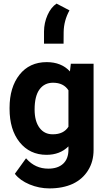

<svg xmlns="http://www.w3.org/2000/svg" viewBox="-20 -860 600 1078"><path d="M202.1 -358.4Q174.3 -320.8 174.3 -245.1Q174.3 -179.2 202.1 -142.1Q229.5 -105.5 276.9 -106Q337.4 -106 364.3 -148.4V-353Q336.9 -395.5 277.8 -395.5Q229.5 -395.5 202.1 -358.4ZM33.7 -249V-254.4Q33.7 -369.6 89.4 -440.4Q145.5 -511.2 242.2 -511.2Q324.7 -511.2 372.6 -459L377.4 -499V-502H380.4H502H505.4V-498.5V-18.6Q505.4 47.4 474.6 96.2Q444.3 145.5 389.2 171.9Q333 197.8 257.3 197.8Q199.7 197.8 145.5 175.3Q92.3 152.8 64.9 117.7L63.5 115.7L64.9 113.8L124 31.7L126.5 28.8L128.9 31.7Q178.2 86.9 251 86.9Q304.7 86.9 334.5 59.3Q364.3 31.7 364.3 -19.5V-38.1Q316.4 9.3 241.2 9.3Q147 9.3 89.8 -62Q33.7 -132.3 33.7 -249ZM297.4 -839.8 370.1 -801.8Q338.4 -744.1 337.4 -680.2L336.9 -614.7H227.1V-683.1Q227.5 -731.9 246.8 -775.4Q266.1 -818.8 297.4 -839.8Z"/></svg>

Font: MAUL Bold
Style: Bold
Weight: 700
Designer: MAUL
Version: Version 1.0; 2020; ttfautohint (v1.8.3)